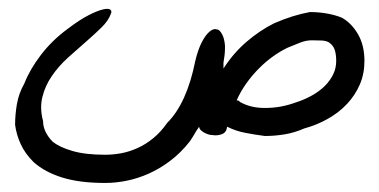

<svg xmlns="http://www.w3.org/2000/svg" viewBox="-20 -312 858 435"><path d="M630.9 -203.6Q614.7 -195.8 598.4 -184.1Q582 -172.4 566.9 -157.2Q551.8 -142.1 538.6 -123.8Q525.4 -105.5 516.1 -84.5Q519.5 -84.5 520.5 -84Q521.5 -83.5 524.4 -80.6Q537.1 -73.7 550.5 -70.6Q564 -67.4 580.1 -67.4Q599.1 -67.4 616.2 -70.6Q633.3 -73.7 652.3 -80.6Q671.4 -86.9 687.7 -96.2Q704.1 -105.5 716.1 -117.4Q728 -129.4 734.9 -143.6Q741.7 -157.7 741.7 -173.8Q741.7 -189.9 738 -200Q734.4 -210 724.6 -216.3Q718.3 -219.7 708.7 -220.2Q699.2 -220.7 686.5 -220.7Q673.8 -220.7 660.4 -215.6Q647 -210.4 630.9 -203.6ZM486.3 -169.9V-156.7Q508.8 -191.9 538.8 -217.5Q568.8 -243.2 601.1 -259.3Q623.5 -269 643.3 -275.1Q663.1 -281.2 682.1 -284.7Q701.2 -284.7 720 -281.5Q738.8 -278.3 754.4 -272Q776.9 -259.3 791.3 -234.1Q805.7 -209 805.7 -173.8Q805.7 -145 795.2 -120.6Q784.7 -96.2 766.4 -76.7Q748 -57.1 723.1 -43Q698.2 -28.8 669.4 -21Q647 -11.2 624.8 -7.6Q602.5 -3.9 580.1 -3.9Q557.6 -6.8 535.9 -11Q514.2 -15.1 494.6 -24.9Q493.2 -12.2 483.4 -8.3Q476.1 -5.4 467.8 -5.4Q464.8 -5.4 457.3 -6.3Q449.7 -7.3 440.4 -12.9Q431.2 -18.6 431.2 -24.9Q424.3 -15.1 420.4 -8.1Q416.5 -1 409.7 8.8Q389.2 34.7 365.5 52.5Q341.8 70.3 317.1 81.3Q292.5 92.3 267.3 97.4Q242.2 102.5 218.3 102.5Q160.6 102.5 121.3 90.3Q82 78.1 56.6 55.7Q37.1 36.6 27.1 14.9Q17.1 -6.8 14.2 -29.3Q14.2 -51.8 18.3 -76.2Q22.5 -100.6 35.2 -123Q47.9 -155.3 73 -188Q98.1 -220.7 133.3 -246.6Q160.2 -267.1 180.2 -277.3Q200.2 -287.6 212.9 -290.5Q218.8 -292 222.7 -292Q227.5 -292 230 -290Q232.4 -288.1 232.4 -285.2Q232.4 -283.2 231 -280.3Q225.6 -265.1 210 -249.8Q194.3 -234.4 174.6 -217.3Q154.8 -200.2 133.8 -181.2Q112.8 -162.1 97.7 -140.1Q82.5 -118.2 76.2 -92.8Q73.2 -81.5 73.2 -68.8Q73.2 -53.7 77.6 -37.6Q77.6 -24.9 83.5 -12.9Q89.4 -1 99.1 8.8Q114.7 21.5 144 30Q173.3 38.6 218.3 38.6Q235.8 38.6 254.6 35.2Q273.4 31.7 291.7 23.4Q310.1 15.1 327.1 1.2Q344.2 -12.7 358.9 -33.7Q403.3 -78.1 422.4 -173.8Q428.7 -200.2 437.3 -216.6Q445.8 -232.9 454.6 -240.2Q461.4 -246.1 467.8 -246.1Q469.2 -246.1 473.6 -244.9Q478 -243.7 483.2 -234.4Q488.3 -225.1 489.7 -209V-202.6Q489.7 -188.5 486.3 -169.9Z"/></svg>

Font: DimaLove
Style: regular
Weight: 400
Designer: R.Balvardi
Foundry: Dima Software Group
Version: Version 1.00;May 4, 2019;FontCreator 11.5.0.2427 64-bit